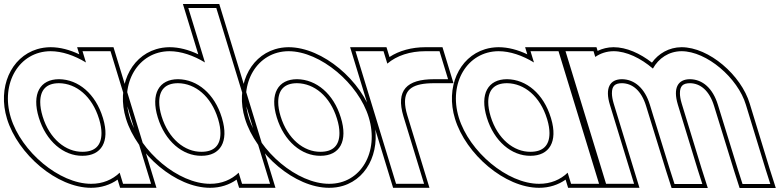

<svg xmlns="http://www.w3.org/2000/svg" viewBox="-150 -869 3899 960"><path d="M-95.9 -281C-148.5 -453 -54.1 -612 102.6 -613C160.1 -613 222 -591.8 279.8 -556.6L262.6 -613H402.6L424 -543L503 -284.6L504.1 -281L583.9 -20L605.3 50H465.3L448.3 -5.5C412.1 29.4 363.2 50.4 305.3 50C146.3 50 -43.9 -111 -95.9 -281ZM44.1 -281C80.2 -163 167.8 -89 262.5 -90C357 -90 399.9 -160.8 365.7 -275.7L364.1 -281C327.7 -400 241.7 -472 145.4 -473C50.4 -473 7.7 -400 44.1 -281ZM-115 -275.2C-60.7 -97.6 134.7 70 305.2 70C356.2 70.3 402.7 54.4 438 29.1L450.5 70H632.3L417.4 -633H235.6L246.5 -597.4C198.3 -620.1 150.3 -633 102.5 -633C78.9 -632.8 56.6 -629.4 35.6 -623.1C-96.2 -583 -162.8 -431.2 -115 -275.2ZM63.2 -286.8C55 -313.8 51.2 -337.8 51.2 -358.2C51.1 -421 83.2 -453 145.3 -453C230.7 -452.1 310.4 -388.2 345 -275.2L346.6 -269.9C353.9 -245.2 357.3 -222.9 357.4 -203.9C357.5 -142.1 325.7 -110 262.4 -110C178.8 -109.1 97.5 -174.7 63.2 -286.8Z M498.8 -282C446.5 -453 540.9 -612 697.6 -613C755.1 -613 817 -591.8 874.8 -556.7L813 -759L791.5 -829H931.5L953 -759L1097.7 -285.6L1098.8 -282L1178.9 -20L1200.3 50H1060.3L1043.3 -5.5C1007.1 29.4 958.2 50.4 900.3 50C741.3 50 551.1 -111 498.8 -282ZM638.8 -282C675.2 -163 762.8 -89 857.5 -90C952 -90 994.9 -160.8 960.4 -276.6L958.8 -282C922.7 -400 836.7 -472 740.4 -473C645.4 -473 602.7 -400 638.8 -282ZM479.7 -276.2C534.2 -97.6 729.7 70 900.2 70C951.2 70.3 997.7 54.4 1033 29.1L1045.5 70H1227.3L946.3 -849H764.5L841.4 -597.4C793.3 -620.1 745.3 -633 697.5 -633C673.8 -632.8 651.5 -629.4 630.5 -623C498.8 -582.9 432.2 -431.4 479.7 -276.2ZM657.9 -287.8C649.8 -314.3 646.1 -337.9 646.1 -358C645.9 -420.7 678 -453 740.3 -453C825.7 -452.1 905.4 -388.1 939.7 -276.2L941.3 -270.8C948.8 -245.7 952.2 -223 952.2 -203.7C952.3 -141.8 920.5 -110 857.4 -110C773.8 -109.1 692.5 -174.7 657.9 -287.8Z M1093.8 -282C1041.5 -453 1135.9 -612 1292.6 -613C1451.6 -613 1643.1 -451 1693.8 -282C1746.1 -111 1655.6 51 1495.3 50C1336.3 50 1146.1 -111 1093.8 -282ZM1233.8 -282C1270.2 -163 1357.8 -89 1452.5 -90C1548.5 -90 1591.2 -163 1553.8 -282C1517.7 -400 1431.7 -472 1335.4 -473C1240.4 -473 1197.7 -400 1233.8 -282ZM1074.7 -276.2C1129.2 -97.6 1324.7 70 1495.2 70C1519.9 70.2 1543.5 66.7 1565.2 60.1C1697.7 19.7 1760 -133.9 1712.9 -287.8C1660 -464.5 1463.3 -633 1292.5 -633C1268.8 -632.8 1246.5 -629.4 1225.5 -623C1093.8 -582.9 1027.2 -431.4 1074.7 -276.2ZM1252.9 -287.8C1244.8 -314.3 1241.1 -337.9 1241.1 -358C1240.9 -420.7 1273 -453 1335.3 -453C1420.7 -452.1 1500.4 -388.2 1534.7 -276.1C1543.3 -248.8 1547.2 -224.8 1547.2 -204.3C1547.5 -142 1515.6 -110 1452.4 -110C1368.8 -109.1 1287.5 -174.7 1252.9 -287.8Z M1786.6 -550.9C1833.7 -591 1900.3 -613 1977.6 -613H2047.6L2090.4 -473H2020.4C1883.3 -473 1828.3 -417.6 1867.1 -287.5L1868.8 -282L1890.2 -212L1948.9 -20L1970.3 50H1830.3L1808.9 -20L1750.2 -212L1728.8 -282C1728.4 -283.2 1728 -284.5 1727.7 -285.7L1649 -543L1627.6 -613H1767.6ZM1797.4 -583.9 1782.4 -633H1600.6L1708.5 -279.9C1708.9 -278.6 1709.3 -277.3 1709.7 -276.2L1815.5 70H1997.3L1886.3 -293.2C1878.6 -318.9 1875 -341.1 1875 -359.4C1874.9 -422.8 1915 -453 2020.4 -453H2117.4L2062.4 -633H1977.6C1908.2 -633 1845.2 -615.5 1797.4 -583.9Z M2144.1 -281C2091.5 -453 2185.9 -612 2342.6 -613C2400.1 -613 2462 -591.8 2519.8 -556.6L2502.6 -613H2642.6L2664 -543L2743 -284.6L2744.1 -281L2823.9 -20L2845.3 50H2705.3L2688.3 -5.5C2652.1 29.4 2603.2 50.4 2545.3 50C2386.3 50 2196.1 -111 2144.1 -281ZM2284.1 -281C2320.2 -163 2407.8 -89 2502.5 -90C2597 -90 2639.9 -160.8 2605.7 -275.7L2604.1 -281C2567.7 -400 2481.7 -472 2385.4 -473C2290.4 -473 2247.7 -400 2284.1 -281ZM2125 -275.2C2179.3 -97.6 2374.7 70 2545.2 70C2596.2 70.3 2642.7 54.4 2678 29.1L2690.5 70H2872.3L2657.4 -633H2475.6L2486.5 -597.4C2438.3 -620.1 2390.3 -633 2342.5 -633C2318.9 -632.8 2296.6 -629.4 2275.6 -623.1C2143.8 -583 2077.2 -431.2 2125 -275.2ZM2303.2 -286.8C2295 -313.8 2291.2 -337.8 2291.2 -358.2C2291.1 -421 2323.2 -453 2385.3 -453C2470.7 -452.1 2550.4 -388.2 2585 -275.2L2586.6 -269.9C2593.9 -245.2 2597.3 -222.9 2597.4 -203.9C2597.5 -142.1 2565.7 -110 2502.4 -110C2418.8 -109.1 2337.5 -174.7 2303.2 -286.8Z M3114.5 -526.1C3143.3 -577.8 3193.9 -612.5 3257.6 -613C3383.6 -613 3539.6 -479 3579.5 -345L3678.9 -20L3701.6 51H3562.6L3540.2 -19L3439.5 -345C3414.1 -428 3362.7 -472 3300.4 -473C3238.8 -473 3214.5 -428.6 3239 -346.7L3239.5 -345L3260.9 -275L3338.9 -20L3361.6 51H3222.6L3200.2 -19L3121.1 -275H3120.9L3099.5 -345C3074.1 -428 3022.7 -472 2960.4 -473C2898.4 -473 2874.1 -428 2899.5 -345L2920.9 -275L2998.9 -20L3020.3 50H2880.3L2858.9 -20L2780.9 -275L2759.5 -345L2699 -543L2677.6 -613H2817.6L2826.3 -584.4C2851.9 -602.2 2882.8 -612.7 2917.6 -613C2981.9 -613 3054 -578.1 3114.5 -526.1ZM3109.7 -555.9C3050.4 -602 2982.5 -633 2917.5 -633C2888.3 -632.8 2861.6 -626 2838 -614.5L2832.4 -633H2650.6L2865.5 70H3047.3L2918.6 -350.8C2912.5 -371.1 2909.7 -388.3 2909.6 -402.1C2909.4 -438.7 2924.2 -453 2960.2 -453C3011.4 -452.2 3056.6 -417 3080.4 -339.2C3087.7 -315.3 3094.4 -293.9 3102.4 -267.7C3129.5 -179.8 3154.7 -98.6 3181.1 -13L3208 71H3389L3358 -26L3258.7 -350.8L3258.2 -352.5C3252.3 -372 3249.7 -388.6 3249.6 -402C3249.4 -438.6 3264.2 -453 3300.2 -453C3351.4 -452.2 3396.6 -417 3420.4 -339.1L3521.1 -13L3548 71H3729L3698 -26L3598.7 -350.8C3556.4 -492.4 3395.6 -633 3257.5 -633C3194.5 -632.5 3142.2 -601 3109.7 -555.9Z"/></svg>

Font: Nordica Plus
Style: NordicaClassicRgOpOblOl
Weight: 500
Version: Version 1.01